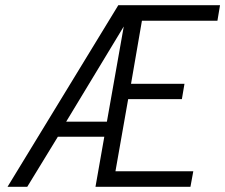

<svg xmlns="http://www.w3.org/2000/svg" viewBox="-20 -720 868 740"><path d="M436 -700H828L818 -640H527L485 -397H691L681 -338H474L425 -60H725L714 0H348L382 -193H203L85 0H9ZM392 -251 457 -618 235 -251Z"/></svg>

Font: Niramit Light
Style: Italic
Weight: 300
Italic angle: -10°
Designer: Katatrad Aksorn Co.,Ltd.
Foundry: Cadson Demak Co.,Ltd.
Version: Version 1.000; ttfautohint (v1.6)